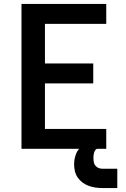

<svg xmlns="http://www.w3.org/2000/svg" viewBox="-20 -755 640 974"><path d="M89 0V-735H519V-634H208V-433H453V-332H208V-101H519V0ZM575 199H500Q482 199 464.5 196.5Q447 194 430.5 188Q414 182 399.5 171.5Q385 161 374.5 146Q364 131 360 113.5Q356 96 356 79Q356 55 363.5 32Q371 9 388 -7.5Q405 -24 428 -31Q451 -38 475 -38V0Q468 0 463.5 6.5Q459 13 457 20Q455 27 454.5 34Q454 41 454 48Q454 58 456 68Q458 78 464.5 86Q471 94 480.5 97.5Q490 101 500 101H575Z"/></svg>

Font: Zed Sans Extended
Style: Bold
Weight: 700
Width: 7
Designer: Belleve Invis
Foundry: Belleve Invis
Version: Version 1.0.0; ttfautohint (v1.8.4)